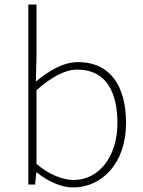

<svg xmlns="http://www.w3.org/2000/svg" viewBox="-20 -814 633 847"><path d="M302 13C428 13 536 -92 536 -271C536 -434 467 -540 324 -540C258 -540 193 -500 138 -454L141 -560V-794H105V0H135L140 -53H143C192 -13 252 13 302 13ZM305 -20C263 -20 201 -39 141 -91V-416C206 -474 267 -507 321 -507C450 -507 498 -405 498 -271C498 -124 417 -20 305 -20Z"/></svg>

Font: Noto Sans CJK KR Thin
Style: Regular
Weight: 250
Designer: Ryoko NISHIZUKA (kana & ideographs); Paul D. Hunt (Latin, Greek & Cyrillic); Wenlong ZHANG (bopomofo); Sandoll Communica
Foundry: Adobe Systems Incorporated
Version: Version 1.002;PS 1.002;hotconv 1.0.82;makeotf.lib2.5.63406